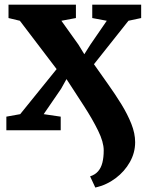

<svg xmlns="http://www.w3.org/2000/svg" viewBox="-20 -574 650 846"><path d="M400 252.5 377 203Q399 196 412.2 180.8Q425.5 165.5 431.2 142.5Q437 119.5 437 88.5Q437 52 412.2 1.5Q387.5 -49 349.8 -107.2Q312 -165.5 273 -225.5L249 -182.5L172.5 -71L247.5 -60V0H8V-60L69 -71L229.5 -269.5L67.5 -482.5L17.5 -494.5V-553.5H314.5V-494.5L250.5 -482.5L325.5 -377.5L351.5 -335L378 -377L450.5 -482.5L386.5 -494.5V-553.5H602V-494.5L546 -482.5L394 -291Q424 -248 455.8 -203.5Q487.5 -159 514.8 -114.8Q542 -70.5 558.8 -28.2Q575.5 14 575.5 52.5Q575.5 99 552.2 140.2Q529 181.5 489.5 211.2Q450 241 400 252.5Z"/></svg>

Font: Merriweather 24pt ExtraBold
Style: Regular
Weight: 800
Version: Version 2.100